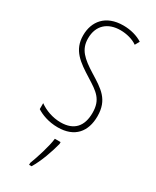

<svg xmlns="http://www.w3.org/2000/svg" viewBox="-196 -592 704 867"><g transform="rotate(30 156.0 -158.0)"><path d="M278 -123C278 -210 228 -239 162 -280C98 -320 65 -349 65 -407C65 -475 109 -512 174 -512C206 -512 240 -503 262 -487L275 -510C249 -527 213 -537 175 -537C82 -537 39 -479 39 -408C39 -330 90 -296 157 -254C216 -217 251 -195 251 -125C251 -56 217 -16 147 -16C105 -16 65 -31 36 -52V-21C59 -6 98 10 147 10C235 10 278 -43 278 -123ZM192 71V61H162C158 101 134 175 120 211V221H133C160 176 180 117 192 71Z"/></g></svg>

Font: Noto Sans Ethiopic ExtraCondensed Thin
Style: Regular
Weight: 100
Width: 2
Designer: Monotype Design Team
Foundry: Monotype Imaging Inc.
Version: Version 2.102